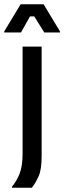

<svg xmlns="http://www.w3.org/2000/svg" viewBox="-35 -720 303 907"><path d="M21.7 166.7V161.7Q42.5 137.5 57.1 101.7Q71.7 65.8 71.7 5.8V-500H161.7V17.5Q161.7 80.8 147.5 112.5Q133.3 144.2 115.8 166.7ZM-15 -566.7V-571.7L62.5 -700H170.8L248.3 -571.7V-566.7H174.2L126.7 -642.5H106.7L64.2 -566.7Z"/></svg>

Font: Familjen Grotesk GF
Style: Regular
Weight: 400
Designer: Anders Wikstroem, Jonas Baeckman, Matilda Gysing, Kristian Moeller
Foundry: Familjen STHLM AB
Version: Version 2.000; Beta; Release 4; Build 6